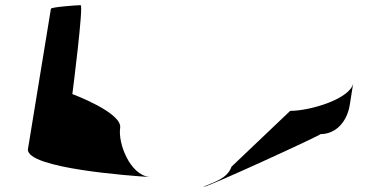

<svg xmlns="http://www.w3.org/2000/svg" viewBox="-20 -723 1414 743"><path d="M88 -145C83 -71 493 -42 559 -38C482 -46 436 -170 445 -228C454 -287 260 -359 260 -359C261 -366 304 -703 292 -703C281 -703 178 -696 177 -689ZM559 -38H567ZM767 0C765 10 1231 -204 1220 -204C1280 -204 1324 -252 1334 -320L1347 -402C1338 -342 1183 -294 1103 -294L876 -78C859 -30 805 -18 767 0Z"/></svg>

Font: Ampere
Style: SuExtIta
Weight: 400
Version: Version 1